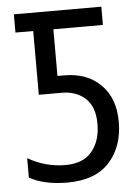

<svg xmlns="http://www.w3.org/2000/svg" viewBox="-52 -755 589 807"><g transform="rotate(-5 242.0 -352.0)"><path d="M437 -226Q437 -325 379.5 -382.5Q322 -440 226 -440H197V-637H406V-714H37V-637H112V-368H209Q270 -368 308.5 -332.5Q347 -297 347 -225Q347 -153 310 -108.5Q273 -64 198 -64Q114 -64 40 -107V-25Q102 10 200 10Q318 10 377.5 -55.5Q437 -121 437 -226Z"/></g></svg>

Font: Noto Sans Display SemiCondensed
Style: Regular
Weight: 400
Width: 4
Designer: Monotype Design team
Foundry: Monotype Imaging Inc.
Version: 1.000